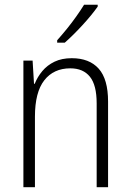

<svg xmlns="http://www.w3.org/2000/svg" viewBox="-20 -785 548 805"><path d="M280.8 -541Q354.5 -541 393.8 -497.1Q433.1 -453.1 433.1 -358.9V0H385.3V-351.6Q385.3 -428.2 356.9 -463.4Q328.6 -498.5 274.9 -498.5Q205.1 -498.5 165.8 -448.5Q126.5 -398.4 126.5 -295.9V0H78.1V-530.8H116.7L122.6 -433.6H125.5Q137.2 -462.9 157.7 -487.3Q178.2 -511.7 208.7 -526.4Q239.3 -541 280.8 -541ZM389.6 -765.1V-757.3Q377.9 -740.7 361.6 -720.7Q345.2 -700.7 325.9 -679.7Q306.6 -658.7 287.6 -639.9Q268.6 -621.1 251.5 -606H219.7V-616.2Q240.2 -639.2 261 -664.8Q281.7 -690.4 300 -716.3Q318.4 -742.2 332.5 -765.1Z"/></svg>

Font: Open Sans SemiCondensed Light
Style: Regular
Weight: 300
Width: 4
Designer: Monotype Design Team
Foundry: Monotype Imaging Inc.
Version: Version 3.000